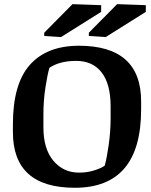

<svg xmlns="http://www.w3.org/2000/svg" viewBox="-20 -891 727 922"><path d="M511.2 -382.3Q510.7 -488.3 467.8 -543.5Q424.8 -598.6 345.7 -598.6Q266.6 -598.6 217.3 -565.4Q208 -534.2 198.2 -471.2Q188.5 -408.2 188.5 -343.3V-278.3Q188.5 -176.3 236.3 -119.1Q284.2 -62 359.9 -62Q398.4 -62 432.6 -72.8Q466.8 -83.5 482.9 -95.7Q493.2 -132.8 502 -195.3Q510.7 -257.8 511.2 -317.4ZM657.7 -365.7Q657.7 10.7 339.4 10.7Q42 10.7 42 -256.3V-294.9Q42 -487.3 123 -579.1Q204.1 -670.9 358.4 -671.4Q657.7 -671.4 657.7 -403.8ZM406.7 -733.9 542.5 -871.1 680.2 -866.2V-834L487.3 -712.9L406.7 -718.3ZM192.4 -733.9 328.1 -871.1 465.8 -866.2V-834L272.9 -712.9L192.4 -718.3Z"/></svg>

Font: NoticiaText-Bold
Style: Bold
Weight: 700
Designer: JM Sole
Foundry: JM Sole
Version: Version 1.003